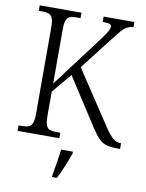

<svg xmlns="http://www.w3.org/2000/svg" viewBox="-100 -783 818 1074"><g transform="rotate(10 309.5 -246.0)"><path d="M37 -31H55Q80 -31 94 -36.5Q108 -42 115 -58.5Q122 -75 122 -108V-605Q122 -638 115 -654.5Q108 -671 94 -676.5Q80 -682 55 -682H37V-713H274V-682H253Q228 -682 214 -676.5Q200 -671 193.5 -654Q187 -637 187 -603V-295L395 -571Q427 -613 438.5 -633Q450 -653 450 -665Q450 -675 438.5 -679Q427 -683 400 -683V-713H575V-683Q554 -683 537.5 -673.5Q521 -664 506 -646.5Q491 -629 457 -585L323 -412L520 -114Q550 -68 571 -50Q592 -32 616 -32H619V0H608Q565 0 541 -7Q517 -14 498.5 -32.5Q480 -51 453 -92L280 -360L187 -249V-112Q187 -77 193.5 -59.5Q200 -42 213.5 -36.5Q227 -31 253 -31H274V0H37ZM272 208Q289 117 295 61H362V71Q351 103 333 147Q315 191 299 221H272Z"/></g></svg>

Font: Noto Serif NarrowLight
Style: Regular
Weight: 300
Width: 4
Designer: Monotype Design Team
Foundry: Monotype Imaging Inc.
Version: Version 1.001